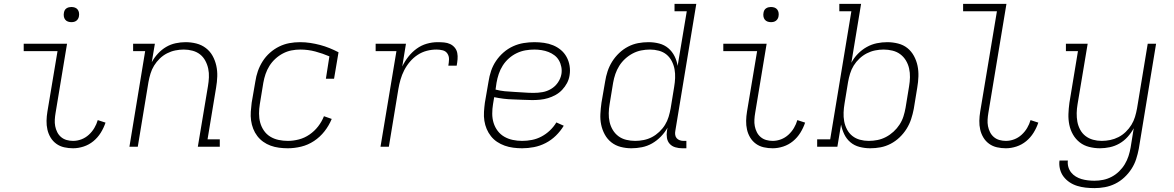

<svg xmlns="http://www.w3.org/2000/svg" viewBox="-20 -755 6040 988"><path d="M356 8Q333 8 310.5 3Q288 -2 270 -15Q252 -28 240.5 -47Q229 -66 224 -88Q219 -110 219.5 -133.5Q220 -157 224 -181L276 -492H102V-530H325L266 -174Q263 -157 262 -139.5Q261 -122 264 -106Q267 -90 274.5 -75Q282 -60 294.5 -49.5Q307 -39 323 -34.5Q339 -30 356 -30Q378 -30 399 -38Q420 -46 437 -61.5Q454 -77 465.5 -96.5Q477 -116 483 -137L523 -124Q514 -97 498.5 -72Q483 -47 460.5 -28.5Q438 -10 410.5 -1Q383 8 356 8ZM347 -641Q338 -641 329.5 -644Q321 -647 315.5 -654Q310 -661 308.5 -670.5Q307 -680 309 -690Q310 -696 313 -702Q316 -708 322 -712Q328 -716 334.5 -717.5Q341 -719 347 -719Q357 -719 365.5 -716Q374 -713 379.5 -706Q385 -699 386.5 -689.5Q388 -680 386 -670Q385 -664 381.5 -658Q378 -652 372.5 -648Q367 -644 360.5 -642.5Q354 -641 347 -641Z M646 0 727 -492H665V-530H777L761 -435Q774 -459 793 -479.5Q812 -500 835 -513.5Q858 -527 884 -532.5Q910 -538 935 -538Q964 -538 991 -531Q1018 -524 1039.5 -507.5Q1061 -491 1074 -467.5Q1087 -444 1093 -417Q1099 -390 1098 -361.5Q1097 -333 1092 -304L1048 -38H1111V0H998L1050 -311Q1054 -334 1055 -357Q1056 -380 1051.5 -401.5Q1047 -423 1036.5 -442.5Q1026 -462 1009.5 -475Q993 -488 971 -494Q949 -500 926 -500Q904 -500 882 -495.5Q860 -491 839.5 -480.5Q819 -470 802 -453.5Q785 -437 773 -417.5Q761 -398 754.5 -376.5Q748 -355 744 -333L689 0Z M1461 8Q1438 8 1415.5 5Q1393 2 1372.5 -5.5Q1352 -13 1334.5 -25.5Q1317 -38 1304 -55Q1291 -72 1283 -92.5Q1275 -113 1272 -135Q1269 -157 1270.5 -180Q1272 -203 1275 -226L1294 -336Q1298 -363 1307 -389Q1316 -415 1331.5 -439.5Q1347 -464 1369 -483.5Q1391 -503 1416.5 -515.5Q1442 -528 1469 -533Q1496 -538 1524 -538Q1551 -538 1577 -534Q1603 -530 1627.5 -523.5Q1652 -517 1675.5 -507.5Q1699 -498 1722 -486L1699 -350H1657L1675 -465Q1640 -480 1602.5 -490Q1565 -500 1525 -500Q1502 -500 1479.5 -495.5Q1457 -491 1436 -480Q1415 -469 1397 -452.5Q1379 -436 1366.5 -416Q1354 -396 1346.5 -374Q1339 -352 1335 -329L1317 -219Q1313 -195 1313 -170.5Q1313 -146 1319 -124Q1325 -102 1338 -83Q1351 -64 1370.5 -52Q1390 -40 1413.5 -35Q1437 -30 1461 -30Q1489 -30 1518 -37.5Q1547 -45 1572.5 -62.5Q1598 -80 1617 -104.5Q1636 -129 1647 -157L1687 -143Q1673 -109 1650 -79.5Q1627 -50 1596 -29.5Q1565 -9 1530 -0.5Q1495 8 1461 8Z M1938 0 2020 -492H1913V-530H2069L2050 -413Q2063 -440 2081.5 -463.5Q2100 -487 2124 -504.5Q2148 -522 2176 -530Q2204 -538 2232 -538Q2249 -538 2265.5 -536.5Q2282 -535 2296 -528.5Q2310 -522 2320 -510Q2330 -498 2333 -482.5Q2336 -467 2334.5 -450Q2333 -433 2330 -417H2287Q2290 -433 2290.5 -449.5Q2291 -466 2282.5 -479Q2274 -492 2258.5 -496Q2243 -500 2226 -500Q2201 -500 2176 -493.5Q2151 -487 2129 -472.5Q2107 -458 2089.5 -437.5Q2072 -417 2060 -393.5Q2048 -370 2041 -345.5Q2034 -321 2030 -297L1981 0Z M2667 8Q2644 8 2621 5Q2598 2 2577 -5.5Q2556 -13 2538 -25Q2520 -37 2506.5 -54Q2493 -71 2484.5 -91Q2476 -111 2472.5 -133.5Q2469 -156 2470.5 -179.5Q2472 -203 2475 -226L2494 -336Q2498 -363 2507 -390Q2516 -417 2532.5 -441.5Q2549 -466 2571.5 -485.5Q2594 -505 2620.5 -517Q2647 -529 2675 -533.5Q2703 -538 2730 -538Q2755 -538 2779.5 -534.5Q2804 -531 2826 -522Q2848 -513 2866 -498Q2884 -483 2895.5 -462Q2907 -441 2911 -416.5Q2915 -392 2911 -368Q2908 -347 2898 -328Q2888 -309 2873 -293Q2858 -277 2839 -266.5Q2820 -256 2800 -250Q2780 -244 2759.5 -242Q2739 -240 2719 -240Q2694 -240 2669 -241.5Q2644 -243 2619.5 -243.5Q2595 -244 2571 -247Q2547 -250 2523 -255L2517 -219Q2513 -195 2513 -170Q2513 -145 2520 -122.5Q2527 -100 2541 -81.5Q2555 -63 2575 -51.5Q2595 -40 2618.5 -35Q2642 -30 2667 -30Q2692 -30 2717.5 -35Q2743 -40 2766.5 -52.5Q2790 -65 2809.5 -83.5Q2829 -102 2843 -125L2881 -108Q2864 -80 2840.5 -57Q2817 -34 2788 -19Q2759 -4 2728 2Q2697 8 2667 8ZM2726 -277Q2749 -277 2772 -281Q2795 -285 2816 -297.5Q2837 -310 2851 -330.5Q2865 -351 2869 -374Q2872 -392 2868.5 -410.5Q2865 -429 2856 -444.5Q2847 -460 2833 -470.5Q2819 -481 2802.5 -487.5Q2786 -494 2767 -497Q2748 -500 2730 -500Q2707 -500 2684 -496Q2661 -492 2639 -481.5Q2617 -471 2598.5 -454.5Q2580 -438 2567 -417.5Q2554 -397 2546.5 -374.5Q2539 -352 2535 -329L2530 -294Q2553 -288 2577.5 -285.5Q2602 -283 2627 -282Q2652 -281 2676.5 -279Q2701 -277 2726 -277Z M3229 8Q3201 8 3174 1Q3147 -6 3126 -22.5Q3105 -39 3092 -63Q3079 -87 3073.5 -113.5Q3068 -140 3069.5 -168.5Q3071 -197 3075 -226L3094 -336Q3098 -362 3106.5 -388Q3115 -414 3130 -438Q3145 -462 3166 -482Q3187 -502 3212 -515Q3237 -528 3263.5 -533Q3290 -538 3317 -538Q3346 -538 3372.5 -531Q3399 -524 3419 -507Q3439 -490 3451 -466Q3463 -442 3467 -416L3514 -697H3451V-735H3563L3455 -81Q3453 -71 3454.5 -61Q3456 -51 3462 -44Q3468 -37 3477.5 -33.5Q3487 -30 3497 -30H3512V8H3491Q3473 8 3455.5 3Q3438 -2 3426.5 -14.5Q3415 -27 3412 -45Q3409 -63 3412 -81L3415 -98Q3401 -73 3380.5 -52Q3360 -31 3335.5 -17Q3311 -3 3283.5 2.5Q3256 8 3229 8Q3229 8 3229 8Q3229 8 3229 8ZM3249 -30Q3270 -30 3292.5 -34.5Q3315 -39 3335 -49.5Q3355 -60 3372.5 -76.5Q3390 -93 3402 -112.5Q3414 -132 3420.5 -153.5Q3427 -175 3431 -197L3449 -307Q3453 -330 3454 -353.5Q3455 -377 3451 -399Q3447 -421 3436.5 -441Q3426 -461 3409.5 -474.5Q3393 -488 3370.5 -494Q3348 -500 3325 -500Q3302 -500 3279.5 -495.5Q3257 -491 3236 -480Q3215 -469 3197 -452.5Q3179 -436 3166.5 -416Q3154 -396 3146.5 -374Q3139 -352 3135 -329L3117 -219Q3113 -196 3112.5 -172.5Q3112 -149 3117 -127Q3122 -105 3133.5 -86Q3145 -67 3162.5 -54Q3180 -41 3202.5 -35.5Q3225 -30 3249 -30Z M3956 8Q3933 8 3910.5 3Q3888 -2 3870 -15Q3852 -28 3840.5 -47Q3829 -66 3824 -88Q3819 -110 3819.5 -133.5Q3820 -157 3824 -181L3876 -492H3702V-530H3925L3866 -174Q3863 -157 3862 -139.5Q3861 -122 3864 -106Q3867 -90 3874.5 -75Q3882 -60 3894.5 -49.5Q3907 -39 3923 -34.5Q3939 -30 3956 -30Q3978 -30 3999 -38Q4020 -46 4037 -61.5Q4054 -77 4065.5 -96.5Q4077 -116 4083 -137L4123 -124Q4114 -97 4098.5 -72Q4083 -47 4060.5 -28.5Q4038 -10 4010.5 -1Q3983 8 3956 8ZM3947 -641Q3938 -641 3929.5 -644Q3921 -647 3915.5 -654Q3910 -661 3908.5 -670.5Q3907 -680 3909 -690Q3910 -696 3913 -702Q3916 -708 3922 -712Q3928 -716 3934.5 -717.5Q3941 -719 3947 -719Q3957 -719 3965.5 -716Q3974 -713 3979.5 -706Q3985 -699 3986.5 -689.5Q3988 -680 3986 -670Q3985 -664 3981.5 -658Q3978 -652 3972.5 -648Q3967 -644 3960.5 -642.5Q3954 -641 3947 -641Z M4458 8Q4430 8 4403 1Q4376 -6 4356 -23Q4336 -40 4324.5 -64Q4313 -88 4308 -114L4289 0H4185V-38H4252L4361 -697H4299V-735H4411L4361 -432Q4374 -457 4394.5 -478Q4415 -499 4440 -513Q4465 -527 4492 -532.5Q4519 -538 4546 -538Q4546 -538 4546 -538Q4546 -538 4546 -538Q4574 -538 4601.5 -531Q4629 -524 4649.5 -507.5Q4670 -491 4683 -467Q4696 -443 4701.5 -416.5Q4707 -390 4706 -361.5Q4705 -333 4700 -304L4682 -194Q4677 -168 4668.5 -142Q4660 -116 4645 -92Q4630 -68 4609 -48Q4588 -28 4563 -15Q4538 -2 4511.5 3Q4485 8 4458 8ZM4450 -30Q4473 -30 4495.5 -34.5Q4518 -39 4539 -50Q4560 -61 4578 -77.5Q4596 -94 4609 -114Q4622 -134 4629 -156Q4636 -178 4640 -201L4658 -311Q4662 -334 4662.5 -357.5Q4663 -381 4658 -403Q4653 -425 4641.5 -444Q4630 -463 4612.5 -476Q4595 -489 4572.5 -494.5Q4550 -500 4527 -500Q4505 -500 4483 -495.5Q4461 -491 4440.5 -480.5Q4420 -470 4402.5 -453.5Q4385 -437 4373 -417.5Q4361 -398 4354.5 -376.5Q4348 -355 4344 -333L4326 -223Q4322 -200 4321 -176.5Q4320 -153 4324 -131Q4328 -109 4338.5 -89Q4349 -69 4366 -55.5Q4383 -42 4405 -36Q4427 -30 4450 -30Z M5156 8Q5133 8 5110.5 3Q5088 -2 5070 -15Q5052 -28 5040.5 -47Q5029 -66 5024 -88Q5019 -110 5019.5 -133.5Q5020 -157 5024 -181L5110 -697H4936V-735H5159L5066 -174Q5063 -157 5062 -139.5Q5061 -122 5064 -106Q5067 -90 5074.5 -75Q5082 -60 5094.5 -49.5Q5107 -39 5123 -34.5Q5139 -30 5156 -30Q5178 -30 5199 -38Q5220 -46 5237 -61.5Q5254 -77 5265.5 -96.5Q5277 -116 5283 -137L5323 -124Q5314 -97 5298.5 -72Q5283 -47 5260.5 -28.5Q5238 -10 5210.5 -1Q5183 8 5156 8Z M5612 213Q5589 213 5566.5 210.5Q5544 208 5523 201.5Q5502 195 5484 183Q5466 171 5453 154Q5440 137 5434.5 115Q5429 93 5432 71H5475Q5473 88 5477.5 104Q5482 120 5492 132.5Q5502 145 5516 153.5Q5530 162 5545.5 166.5Q5561 171 5578 173Q5595 175 5612 175Q5634 175 5656.5 170.5Q5679 166 5700 155Q5721 144 5738.5 127Q5756 110 5768 90Q5780 70 5787 48.5Q5794 27 5798 4L5814 -95Q5801 -71 5782.5 -50.5Q5764 -30 5740.5 -16.5Q5717 -3 5691 2.5Q5665 8 5640 8Q5612 8 5584.5 1Q5557 -6 5536 -22.5Q5515 -39 5501.5 -62.5Q5488 -86 5482.5 -113Q5477 -140 5478 -168.5Q5479 -197 5483 -226L5527 -492H5465V-530H5577L5525 -219Q5521 -196 5520.5 -173Q5520 -150 5524 -128.5Q5528 -107 5538.5 -87.5Q5549 -68 5566 -55Q5583 -42 5604.5 -36Q5626 -30 5649 -30Q5671 -30 5693 -34.5Q5715 -39 5735.5 -49.5Q5756 -60 5773 -76.5Q5790 -93 5802 -112.5Q5814 -132 5820.5 -153.5Q5827 -175 5831 -197L5886 -530H5929L5840 11Q5835 37 5826.5 63.5Q5818 90 5802.5 114Q5787 138 5765.5 158Q5744 178 5718.5 190.5Q5693 203 5666 208Q5639 213 5612 213Z"/></svg>

Font: Iosevka Slab XLtEx
Style: Italic
Weight: 200
Width: 7
Italic angle: -9°
Monospace: yes
Designer: Belleve Invis
Foundry: Belleve Invis
Version: Version 11.1.0; ttfautohint (v1.8.3)